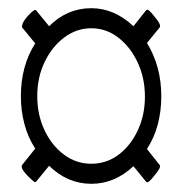

<svg xmlns="http://www.w3.org/2000/svg" viewBox="-20 -561 444 469"><path d="M203 -112Q145 -112 100 -156L68 -117Q66 -115 62 -118Q58 -121 47 -132Q29 -151 34 -158L66 -198Q48 -226 39.5 -258.5Q31 -291 31 -326Q31 -400 66 -455L34 -494Q33 -496 35 -502.5Q37 -509 47 -521Q57 -532 62 -535Q67 -538 68 -536L100 -497Q144 -541 203 -541Q259 -541 306 -497L337 -536Q341 -542 357 -521Q368 -508 370 -502Q372 -496 370 -494L339 -456Q374 -399 374 -326Q374 -290 365.5 -257.5Q357 -225 339 -197L370 -158Q375 -153 357 -132Q341 -111 337 -117L306 -155Q260 -112 203 -112ZM203 -161Q240 -161 269.5 -183Q299 -205 316.5 -242.5Q334 -280 334 -325Q334 -371 316 -409Q298 -447 268.5 -469.5Q239 -492 203 -492Q167 -492 137 -469.5Q107 -447 89 -409.5Q71 -372 71 -326Q71 -281 88.5 -243.5Q106 -206 136 -183.5Q166 -161 203 -161Z"/></svg>

Font: Junicode Two Beta Condensed
Style: Regular
Weight: 400
Width: 3
Designer: Peter S. Baker
Foundry: Briery Creek Software
Version: Version 1.053; ttfautohint (v1.8.4)